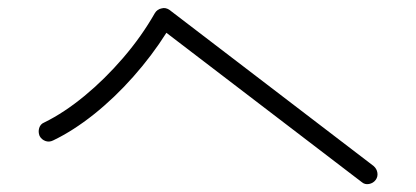

<svg xmlns="http://www.w3.org/2000/svg" viewBox="-20 -591 1040 480"><path d="M884 -136 396 -509Q360 -452 313 -399Q266 -346 214.5 -305Q163 -264 113 -240Q103 -235 93.5 -238.5Q84 -242 79 -251Q75 -261 78 -271Q81 -281 91 -285Q140 -309 191 -351Q242 -393 288 -446.5Q334 -500 367 -558Q373 -568 384 -570Q394 -573 404 -566L914 -176Q922 -169 923.5 -159Q925 -149 919 -141Q913 -133 902.5 -131Q892 -129 884 -136Z"/></svg>

Font: Kurewa Gothic CJK TC Regular
Style: Regular
Weight: 400
Designer: Max Yao
Foundry: Max-Everyday
Version: Version 1.071; ttfautohint (v1.8.3)